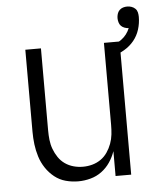

<svg xmlns="http://www.w3.org/2000/svg" viewBox="-49 -696 616 747"><g transform="rotate(-5 258.5 -322.5)"><path d="M227 8Q202 8 178 1.5Q154 -5 134.5 -20.5Q115 -36 101 -57Q87 -78 79.5 -102Q72 -126 69 -150.5Q66 -175 66 -200V-520H127V-200Q127 -181 129 -162.5Q131 -144 137.5 -126.5Q144 -109 154.5 -93.5Q165 -78 180 -67.5Q195 -57 213 -52Q231 -47 250 -47Q269 -47 287 -52Q305 -57 320 -67.5Q335 -78 345.5 -93.5Q356 -109 362.5 -126.5Q369 -144 371 -162.5Q373 -181 373 -200V-520H434V0H373V-97Q365 -74 351.5 -54Q338 -34 318.5 -19.5Q299 -5 275 1.5Q251 8 227 8ZM404 -465 391 -504Q404 -507 417 -512.5Q430 -518 441 -526Q452 -534 460.5 -545Q469 -556 474 -569Q466 -569 458 -572Q450 -575 444.5 -580.5Q439 -586 436.5 -594.5Q434 -603 434 -611Q434 -619 436.5 -627.5Q439 -636 445 -642Q451 -648 459 -650.5Q467 -653 476 -653Q484 -653 492.5 -650Q501 -647 507 -641Q513 -635 515 -626.5Q517 -618 517 -609Q517 -584 509.5 -560Q502 -536 486.5 -517Q471 -498 449 -485Q427 -472 404 -465Z"/></g></svg>

Font: Iosevka Light
Style: Regular
Weight: 300
Monospace: yes
Designer: Belleve Invis
Foundry: Belleve Invis
Version: Version 32.5.0; ttfautohint (v1.8.4)